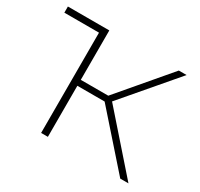

<svg xmlns="http://www.w3.org/2000/svg" viewBox="-119 -665 845 811"><g transform="rotate(30 303.5 -259.5)"><path d="M552 0H592L359 -265L576 -519H538L333 -278H199V-519H-3V-489H166V0H199V-249H332Z"/></g></svg>

Font: Talent ExtraLight
Style: Regular
Weight: 200
Designer: Mike Powis
Version: Version 1.001;hotconv 1.0.109;makeotfexe 2.5.65596